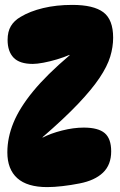

<svg xmlns="http://www.w3.org/2000/svg" viewBox="-20 -757 492 784"><path d="M10 -135Q10 -195 35 -256Q60 -317 115.5 -384.5Q171 -452 264 -531V-533Q241 -523 212.5 -514.5Q184 -506 157.5 -501Q131 -496 114 -496Q60 -496 35.5 -521.5Q11 -547 11 -594Q11 -628 24.5 -650.5Q38 -673 64 -688Q102 -711 156 -724Q210 -737 275 -737Q362 -737 402 -707Q442 -677 442 -603Q442 -565 430 -525.5Q418 -486 386.5 -439Q355 -392 299 -333Q243 -274 154 -197V-195Q186 -212 233 -224Q280 -236 322 -236Q381 -236 407.5 -213.5Q434 -191 434 -139Q434 -84 400.5 -52Q367 -20 305 -8Q270 -1 235 3Q200 7 173 7Q91 7 50.5 -29.5Q10 -66 10 -135Z"/></svg>

Font: DynaPuff Condensed
Style: Bold
Weight: 700
Width: 3
Designer: Toshi Omagari, Jennifer Daniel
Foundry: Google Fonts
Version: Version 2.000; ttfautohint (v1.8.4.7-5d5b)